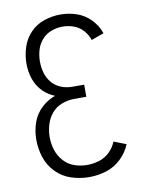

<svg xmlns="http://www.w3.org/2000/svg" viewBox="-85 -804 669 873"><g transform="rotate(-10 250.0 -367.5)"><path d="M256 8Q215 8 174.5 -5Q134 -18 104 -48.5Q74 -79 61 -119Q48 -159 48 -201Q48 -241 61 -279Q74 -317 104 -345Q132 -371 167 -383Q138 -394 115 -416Q88 -442 76 -477Q64 -512 64 -549Q64 -587 76 -624.5Q88 -662 115 -690Q142 -718 179 -730.5Q216 -743 254 -743Q293 -743 329.5 -730.5Q366 -718 393.5 -689.5Q421 -661 433 -625L375 -604Q367 -629 349 -649Q331 -669 306 -678Q281 -687 254 -687Q228 -687 202.5 -677.5Q177 -668 159 -647.5Q141 -627 133.5 -601Q126 -575 126 -548.5Q126 -522 133 -496.5Q140 -471 157 -450.5Q174 -430 199 -420Q224 -410 250 -410H306V-354H250Q221 -354 193 -343.5Q165 -333 146 -310.5Q127 -288 118.5 -259.5Q110 -231 110 -201.5Q110 -172 119 -143Q128 -114 148.5 -91Q169 -68 197.5 -58Q226 -48 256 -48Q285 -48 312.5 -56.5Q340 -65 361 -85.5Q382 -106 392 -132L449 -110Q434 -73 404 -44.5Q374 -16 335.5 -4Q297 8 256 8Z"/></g></svg>

Font: Iosevka SS01 Light
Style: Regular
Weight: 300
Monospace: yes
Designer: Belleve Invis
Foundry: Belleve Invis
Version: 2.3.3; ttfautohint (v1.8.3)